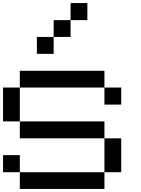

<svg xmlns="http://www.w3.org/2000/svg" viewBox="-20 -1243 929 1263"><path d="M110.4 0Q110.4 -27.3 110.4 -110.4Q194.3 -110.4 444.3 -110.4Q500 -110.4 667 -110.4Q667 -83 667 0Q527.3 0 110.4 0ZM0 -110.4Q0 -138.7 0 -222.7Q27.3 -222.7 110.4 -222.7Q110.4 -194.3 110.4 -110.4Q83 -110.4 0 -110.4ZM667 -110.4Q667 -166 667 -333Q694.3 -333 777.3 -333Q777.3 -277.3 777.3 -110.4Q750 -110.4 667 -110.4ZM110.4 -333Q110.4 -360.4 110.4 -444.3Q250 -444.3 667 -444.3Q667 -417 667 -333Q527.3 -333 110.4 -333ZM0 -444.3Q0 -500 0 -667Q27.3 -667 110.4 -667Q110.4 -611.3 110.4 -444.3Q83 -444.3 0 -444.3ZM667 -554.7Q667 -583 667 -667Q694.3 -667 777.3 -667Q777.3 -638.7 777.3 -554.7Q750 -554.7 667 -554.7ZM110.4 -667Q110.4 -694.3 110.4 -777.3Q250 -777.3 667 -777.3Q667 -750 667 -667Q527.3 -667 110.4 -667ZM222.7 -888.7Q222.7 -917 222.7 -1000Q250 -1000 333 -1000Q333 -972.7 333 -888.7Q305.7 -888.7 222.7 -888.7ZM333 -1000Q333 -1027.3 333 -1110.4Q360.4 -1110.4 444.3 -1110.4Q444.3 -1083 444.3 -1000Q417 -1000 333 -1000ZM444.3 -1110.4Q444.3 -1138.7 444.3 -1222.7Q471.7 -1222.7 554.7 -1222.7Q554.7 -1194.3 554.7 -1110.4Q527.3 -1110.4 444.3 -1110.4Z"/></svg>

Font: Ingsat TST_CRD
Style: Regular
Weight: 300
Designer: Tofik Waleny
Version: 1.0